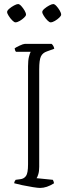

<svg xmlns="http://www.w3.org/2000/svg" viewBox="-20 -925 337 945"><path d="M177 0Q167 0 141.5 -4Q116 -8 90 -13.5Q64 -19 50 -23Q50 -28 52.5 -33Q55 -38 57 -40L80 -43Q98 -45 108 -59Q118 -73 118 -116V-599Q118 -628 122.5 -645.5Q127 -663 131 -670H59Q54 -674 52 -687Q58 -692 76.5 -700.5Q95 -709 102 -709H234Q238 -706 242 -699.5Q246 -693 247 -685L211 -672Q190 -665 181.5 -647.5Q173 -630 173 -584V-104Q173 -82 168.5 -67.5Q164 -53 160 -48L240 -40Q242 -37 243.5 -32.5Q245 -28 246 -23Q210 0 177 0ZM229 -815Q223 -815 213.5 -824.5Q204 -834 196 -846.5Q188 -859 188 -866Q188 -873 198.5 -882Q209 -891 222 -898Q235 -905 242 -905Q249 -905 258 -895Q267 -885 274 -873Q281 -861 281 -853Q281 -847 271.5 -838Q262 -829 250 -822Q238 -815 229 -815ZM56 -815Q50 -815 40.5 -824.5Q31 -834 23 -846.5Q15 -859 15 -866Q15 -873 25.5 -882Q36 -891 49 -898Q62 -905 69 -905Q76 -905 85 -895Q94 -885 101 -873Q108 -861 108 -853Q108 -847 98.5 -838Q89 -829 77 -822Q65 -815 56 -815Z"/></svg>

Font: Texturina 72pt Thin
Style: Regular
Weight: 100
Designer: Guillermo Torres Carreño
Foundry: Omnibus-Type
Version: Version 1.002; ttfautohint (v1.8.3)